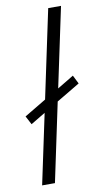

<svg xmlns="http://www.w3.org/2000/svg" viewBox="-87 -800 439 841"><g transform="rotate(-10 132.5 -380.0)"><path d="M30 0 96 -311 31 -272 11 -310 108 -368 191 -760H248L173 -406L246 -450L265 -412L161 -350L87 0Z"/></g></svg>

Font: Noto Sans UI Light
Style: Italic
Weight: 300
Italic angle: -12°
Designer: Monotype Design Team
Foundry: Monotype Imaging Inc.
Version: Version 1.901